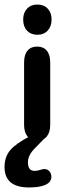

<svg xmlns="http://www.w3.org/2000/svg" viewBox="-49 -609 300 845"><path d="M115 -589Q87 -589 70 -571Q53 -553 53 -523Q53 -492 70 -474Q87 -456 115 -456Q144 -456 161 -474.5Q178 -493 178 -523Q178 -553 161 -571Q144 -589 115 -589ZM57 -60Q57 -27 72 -8.5Q87 10 114 10Q142 10 157 -8.5Q172 -27 172 -60V-334Q172 -368 157 -386Q142 -404 114 -404Q87 -404 72 -386Q57 -368 57 -334ZM82 -9Q20 23 -4.5 52.5Q-29 82 -29 126Q-29 216 79 216Q127 216 152 204Q177 192 177 169Q177 155 168.5 145Q160 135 146 135Q144 135 142 135Q140 135 138 136Q121 141 115.5 142Q110 143 103 143Q88 143 81 133.5Q74 124 74 106Q74 89 81.5 74Q89 59 105.5 42.5Q122 26 145 2Z"/></svg>

Font: Beiruti
Style: Bold
Weight: 700
Designer: Arlette Boutros
Foundry: Boutros
Version: Version 1.41